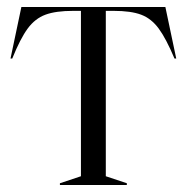

<svg xmlns="http://www.w3.org/2000/svg" viewBox="-20 -528 533 548"><path d="M151 -5 211 -25V-497H189Q139 -497 109.5 -486Q80 -475 59 -446.5Q38 -418 15 -361H10L41 -508H452L483 -361H478Q454 -418 433 -446.5Q412 -475 383 -486Q354 -497 304 -497H282V-25L342 -5V0H151Z"/></svg>

Font: Nyght Serif Light
Style: Regular
Weight: 300
Designer: Maksym Kobuzan
Version: Version 0.410